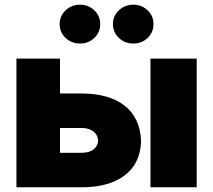

<svg xmlns="http://www.w3.org/2000/svg" viewBox="-20 -794 904 814"><path d="M326.7 0H49.7V-545.5H234.4V-397.7H326.7Q381.7 -397.7 427.4 -385.3Q473 -372.9 506 -347.8Q539.1 -322.8 557.7 -284.8Q576.3 -246.8 578.1 -196Q575.3 -100.9 508.5 -50.4Q442.1 0 326.7 0ZM813.9 0H617.9V-545.5H813.9ZM319.6 -609.4Q283 -609.4 257.8 -633.5Q233 -657.3 233 -691.8Q233 -726.2 257.8 -750Q283 -774.1 319.6 -774.1Q354.8 -774.1 379.6 -750.4Q404.8 -726.9 404.8 -691.8Q404.8 -657 379.6 -632.8Q354.4 -609.4 319.6 -609.4ZM545.5 -609.4Q508.9 -609.4 483.7 -633.5Q458.8 -657.3 458.8 -691.8Q458.8 -726.2 483.7 -750Q508.9 -774.1 545.5 -774.1Q580.6 -774.1 605.5 -750.4Q630.7 -726.9 630.7 -691.8Q630.7 -657 605.5 -632.8Q580.3 -609.4 545.5 -609.4ZM326.7 -146.3Q358 -146.3 376.2 -160.2Q394.5 -174 396.3 -197.4Q394.2 -223.4 375 -237.4Q355.8 -251.4 326.7 -251.4H234.4V-146.3Z"/></svg>

Font: Linik Sans Black
Style: Regular
Weight: 900
Designer: Fonts by Rasmus Andersson / Changes by Cristiano Sobral with parts from Marc Monis
Foundry: rsms
Version: Version 3.020; ttfautohint (v1.6)